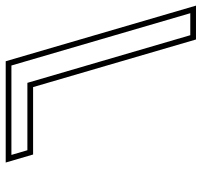

<svg xmlns="http://www.w3.org/2000/svg" viewBox="-185 -670 707 673"><g transform="rotate(90 168.5 -333.5)"><path d="M401.7 0 373.6 -96H137.3L-29.6 -667H-148.3L46.7 0ZM375 -20H61.6L-121.7 -647H-44.6L122.4 -76H358.6Z"/></g></svg>

Font: Din Kursivschrift
Style: BreitLeftGho
Weight: 400
Version: Version 1.089